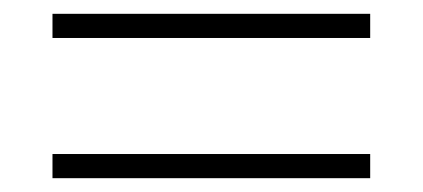

<svg xmlns="http://www.w3.org/2000/svg" viewBox="-20 -543 612 278"><path d="M56 -488V-523H516V-488ZM56 -285V-320H516V-285Z"/></svg>

Font: Noto Sans Tamil UI ExtraLight
Style: Regular
Weight: 200
Designer: Jelle Bosma - Monotype Design Team
Foundry: Monotype Imaging Inc.
Version: Version 2.004; ttfautohint (v1.8.4.7-5d5b)